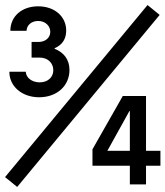

<svg xmlns="http://www.w3.org/2000/svg" viewBox="-26 -730 655 760"><path d="M79 -608C80 -631 99 -647 125 -647C153 -647 173 -628 173 -604C173 -581 154 -564 127 -564H99V-502H131C163 -502 185 -481 185 -452C185 -424 163 -404 131 -404C101 -404 77 -422 76 -446H11C11 -388 61 -345 129 -345C199 -345 249 -390 249 -453C249 -493 228 -522 190 -537V-539C220 -552 236 -575 236 -609C236 -665 190 -705 125 -705C60 -705 15 -665 15 -608ZM-6 -29 42 10 606 -671 558 -710ZM340 -74H488V0H552V-74H609V-133H552V-350H460L340 -139ZM486 -290 488 -291V-133H399Z"/></svg>

Font: CommitMono
Style: 500Regular
Weight: 500
Monospace: yes
Designer: Eigil Nikolajsen
Foundry: Eigil Nikolajsen
Version: Version 1.143